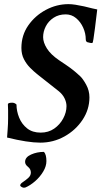

<svg xmlns="http://www.w3.org/2000/svg" viewBox="-20 -672 484 915"><path d="M171.9 7.8Q112.3 7.8 13.7 -16.6Q15.6 -42 16.6 -56.6Q17.6 -71.3 18.1 -82.5Q18.6 -93.8 18.6 -107.9Q18.6 -122.1 18.6 -145.5L17.6 -174.8Q17.6 -182.6 38.1 -182.6Q49.8 -182.6 58.6 -173.8Q58.6 -142.6 71.3 -111.3Q84 -80.1 109.4 -60.1Q134.8 -40 173.8 -40Q210.9 -40 238.3 -59.1Q265.6 -78.1 281.2 -107.4Q296.9 -136.7 296.9 -166Q296.9 -184.6 287.6 -203.6Q278.3 -222.7 258.8 -238.3L156.2 -319.3Q140.6 -332 123.5 -349.1Q106.4 -366.2 94.2 -389.6Q82 -413.1 82 -443.4Q82 -503.9 114.7 -550.8Q147.5 -597.7 198.7 -625Q250 -652.3 306.6 -652.3Q321.3 -652.3 339.8 -649.4Q358.4 -646.5 380.9 -641.6Q426.8 -629.9 443.4 -627L432.6 -538.1Q427.7 -504.9 425.3 -485.8Q422.9 -466.8 418.9 -466.8Q410.2 -466.8 401.4 -469.7Q388.7 -470.7 388.7 -484.4Q388.7 -512.7 376.5 -540Q364.3 -567.4 342.8 -585.4Q321.3 -603.5 293 -603.5Q259.8 -603.5 235.4 -587.4Q210.9 -571.3 198.2 -546.4Q185.5 -521.5 185.5 -495.1Q185.5 -469.7 203.6 -440.9Q221.7 -412.1 261.7 -384.8Q295.9 -362.3 315.9 -347.7Q335.9 -333 361.3 -309.6Q375 -296.9 390.6 -268.6Q406.2 -240.2 406.2 -208Q406.2 -150.4 373.5 -101.1Q340.8 -51.8 287.6 -22Q234.4 7.8 171.9 7.8ZM94.7 222.7Q88.9 222.7 82.5 218.8Q76.2 214.8 76.2 211.9Q76.2 204.1 88.9 195.8Q101.6 187.5 114.3 176.3Q127 165 127 150.4Q127 133.8 113.3 123Q99.6 112.3 99.6 99.6Q99.6 77.1 127.9 64.5Q156.2 51.8 189.5 51.8Q201.2 64.5 201.2 95.7Q201.2 120.1 186 145.5Q170.9 170.9 147.5 191.4Q124 211.9 100.6 221.7H98.6Q97.7 221.7 96.7 222.2Q95.7 222.7 94.7 222.7Z"/></svg>

Font: Crimson Text SemiBold
Style: Italic
Weight: 600
Italic angle: -11°
Designer: Sebastian Kosch
Foundry: Sebastian Kosch
Version: Version 1.100; ttfautohint (v1.8.4)